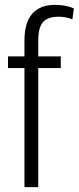

<svg xmlns="http://www.w3.org/2000/svg" viewBox="-20 -773 325 793"><path d="M81 -606Q81 -679 113 -716Q145 -753 208 -753Q229 -753 250 -749Q271 -745 285 -738L279 -693Q268 -698 252.5 -701Q237 -704 223 -704Q177 -704 157.5 -681.5Q138 -659 138 -606V0H81ZM13 -540H231V-492H13Z"/></svg>

Font: Pathway Extreme Condensed Thin
Style: Regular
Weight: 250
Width: 3
Version: Version 1.001;gftools[0.9.26]